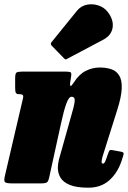

<svg xmlns="http://www.w3.org/2000/svg" viewBox="-41 -853 595 893"><path d="M64 -520H260Q285 -520 288.8 -515.5Q292.5 -511 288.5 -489L287.5 -483Q282.5 -454 287 -453.2Q291.5 -452.5 302.5 -469.5Q326 -507 357.2 -523Q388.5 -539 423 -539Q452.5 -539 476.2 -531.2Q500 -523.5 513.2 -502.2Q526.5 -481 525.2 -442.2Q524 -403.5 504 -341L436 -125Q434 -118.5 432.8 -111.2Q431.5 -104 431.5 -101Q431.5 -92 438 -92Q443.5 -92 447.8 -100.8Q452 -109.5 459 -131Q465 -148.5 468 -152.8Q471 -157 483 -154.5L524 -147Q535.5 -145 533.8 -136Q532 -127 524 -103.5Q505.5 -48.5 467 -14.2Q428.5 20 370 20Q315 20 284 7.2Q253 -5.5 240.5 -26.5Q228 -47.5 228 -73Q228.5 -87.5 231 -100.8Q233.5 -114 237 -125L289 -310Q303.5 -358 306.2 -380.5Q309 -403 291.5 -403Q279 -403 267.2 -370.2Q255.5 -337.5 243.8 -283.2Q232 -229 217.5 -163.5L188.5 -31Q184.5 -11.5 178.5 -5.8Q172.5 0 149 0H17Q-12 0 -17.8 -5.8Q-23.5 -11.5 -18.5 -34L65.5 -394Q69 -408 64.2 -411.5Q59.5 -415 49 -415H47Q36 -415 32.8 -421.2Q29.5 -427.5 29.5 -443V-489Q29.5 -511.5 36 -515.8Q42.5 -520 64 -520ZM458 -800Q488 -763 483 -726Q478 -689 439.5 -668.5L271.5 -579.5Q266 -576 263 -577Q260 -578 256 -582.5L199.5 -640.5Q191 -649.5 200 -658.5L317 -803Q335 -825 361.8 -830.8Q388.5 -836.5 415 -828.2Q441.5 -820 458 -800Z"/></svg>

Font: Besley* Condensed Fatface
Style: Italic
Weight: 900
Width: 3
Italic angle: -13°
Designer: Owen Earl
Foundry: indestructible type*
Version: Version 3.000; ttfautohint (v1.8.3)